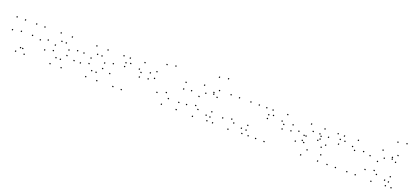

<svg xmlns="http://www.w3.org/2000/svg" viewBox="44 -1943 6733 3134"><g transform="rotate(20 3410.0 -376.0)"><path d="M394 10V-10H374V10ZM561.7 -301.7V-321.7H541.7V-301.7ZM561.7 -524.2V-544.2H541.7V-524.2ZM418 -524.2V-544.2H398V-524.2ZM418 -326.5V-346.5H398V-326.5ZM302.2 -70.8V-90.8H282.2V-70.8ZM340.4 -70.8V-90.8H320.4V-70.8ZM224.2 -326.8V-346.8H204.2V-326.8ZM224.2 -524.2V-544.2H204.2V-524.2ZM78.3 -524.2V-544.2H58.3V-524.2ZM78.3 -301.7V-321.7H58.3V-301.7ZM246 10V-10H226V10Z M1036.2 10V-10H1016.2V10ZM1195 -171.2V-191.2H1175V-171.2ZM1195 -342.9V-362.9H1175V-342.9ZM1037.8 -524.2V-544.2H1017.8V-524.2ZM843.8 -524.2V-544.2H823.8V-524.2ZM685 -342.9V-362.9H665V-342.9ZM685 -171.2V-191.2H665V-171.2ZM843.8 10V-10H823.8V10ZM821.8 -208.8V-228.8H801.8V-208.8ZM821.8 -305.4V-325.4H801.8V-305.4ZM901.8 -398.9V-418.9H881.8V-398.9ZM978.2 -398.9V-418.9H958.2V-398.9ZM1058.2 -305.4V-325.4H1038.2V-305.4ZM1058.2 -208.8V-228.8H1038.2V-208.8ZM978.2 -115.2V-135.2H958.2V-115.2ZM901.8 -115.2V-135.2H881.8V-115.2Z M1656.2 10V-10H1636.2V10ZM1815 -171.2V-191.2H1795V-171.2ZM1815 -342.9V-362.9H1795V-342.9ZM1657.8 -524.2V-544.2H1637.8V-524.2ZM1463.8 -524.2V-544.2H1443.8V-524.2ZM1305 -342.9V-362.9H1285V-342.9ZM1305 -171.2V-191.2H1285V-171.2ZM1463.8 10V-10H1443.8V10ZM1441.8 -208.8V-228.8H1421.8V-208.8ZM1441.8 -305.4V-325.4H1421.8V-305.4ZM1521.8 -398.9V-418.9H1501.8V-398.9ZM1598.2 -398.9V-418.9H1578.2V-398.9ZM1678.2 -305.4V-325.4H1658.2V-305.4ZM1678.2 -208.8V-228.8H1658.2V-208.8ZM1598.2 -115.2V-135.2H1578.2V-115.2ZM1521.8 -115.2V-135.2H1501.8V-115.2Z M2434.1 -304.6V-324.6H2414.1V-304.6ZM2433.8 -408.9V-428.9H2413.8V-408.9ZM2295.1 -536.1V-556.1H2275.1V-536.1ZM2004.2 -427.8V-447.8H1984.2V-427.8ZM2004.2 -362.2V-382.2H1984.2V-362.2ZM2244.4 -405.2V-425.2H2224.4V-405.2ZM2288.2 -363.5V-383.5H2268.2V-363.5ZM2288.2 -283.8V-303.8H2268.2V-283.8ZM2080.8 10V-10H2060.8V10ZM2080.8 -443.2V-463.2H2060.8V-443.2ZM2044.4 -524.2V-544.2H2024.4V-524.2ZM1935.1 -524.2V-544.2H1915.1V-524.2ZM1935.1 10V-10H1915.1V10Z M3035.1 10.4V-9.6H3015.1V10.4ZM3035.1 -114.8V-134.8H3015.1V-114.8ZM2853.8 -114.8V-134.8H2833.8V-114.8ZM2788.8 -196.5V-216.5H2768.8V-196.5ZM2788.8 -656.3V-676.3H2768.8V-656.3ZM2643.8 -629.7V-649.7H2623.8V-629.7ZM2643.8 -146.5V-166.5H2623.8V-146.5ZM2778.2 10.4V-9.6H2758.2V10.4ZM3035.1 -347.8V-367.8H3015.1V-347.8ZM3035.1 -463.6V-483.6H3015.1V-463.6ZM2529 -463.6V-483.6H2509V-463.6ZM2529 -347.8V-367.8H2509V-347.8Z M3666.6 10V-10H3646.6V10ZM3666.6 -755V-775H3646.6V-755ZM3518.8 -728.3V-748.3H3498.8V-728.3ZM3518.8 -463.7V-483.7H3498.8V-463.7ZM3525.8 -436.1V-456.1H3505.8V-436.1ZM3525.8 -71.3V-91.3H3505.8V-71.3ZM3568.7 10V-10H3548.7V10ZM3335.2 -523.3V-543.3H3315.2V-523.3ZM3166.2 -365.6V-385.6H3146.2V-365.6ZM3166.2 -125.2V-145.2H3146.2V-125.2ZM3321.8 22.8V2.8H3301.8V22.8ZM3594.3 -64.7V-84.7H3574.3V-64.7ZM3594.3 -154.9V-174.9H3574.3V-154.9ZM3368.2 -112.8V-132.8H3348.2V-112.8ZM3311.9 -161.6V-181.6H3291.9V-161.6ZM3311.9 -318.7V-338.7H3291.9V-318.7ZM3398.4 -405.9V-425.9H3378.4V-405.9ZM3594.3 -405.9V-425.9H3574.3V-405.9ZM3594.3 -523.3V-543.3H3574.3V-523.3Z M3795.1 -524.2V-544.2H3775.1V-524.2ZM3795.1 -121.9V-141.9H3775.1V-121.9ZM3938.2 21.9V1.9H3918.2V21.9ZM4221.7 -65.5V-85.5H4201.7V-65.5ZM4221.7 -147.8V-167.8H4201.7V-147.8ZM3993.1 -105.7V-125.7H3973.1V-105.7ZM3941 -154.4V-174.4H3921V-154.4ZM3941 -524.2V-544.2H3921V-524.2ZM4139.2 -524.2V-544.2H4119.2V-524.2ZM4139.2 -68.5V-88.5H4119.2V-68.5ZM4175.6 10V-10H4155.6V10ZM4284.9 10V-10H4264.9V10ZM4284.9 -524.2V-544.2H4264.9V-524.2Z M4914.1 -304.6V-324.6H4894.1V-304.6ZM4913.8 -408.9V-428.9H4893.8V-408.9ZM4775.1 -536.1V-556.1H4755.1V-536.1ZM4484.2 -427.8V-447.8H4464.2V-427.8ZM4484.2 -362.2V-382.2H4464.2V-362.2ZM4724.4 -405.2V-425.2H4704.4V-405.2ZM4768.2 -363.5V-383.5H4748.2V-363.5ZM4768.2 -283.8V-303.8H4748.2V-283.8ZM4560.8 10V-10H4540.8V10ZM4560.8 -443.2V-463.2H4540.8V-443.2ZM4524.4 -524.2V-544.2H4504.4V-524.2ZM4415.1 -524.2V-544.2H4395.1V-524.2ZM4415.1 10V-10H4395.1V10Z M5491.2 10V-10H5471.2V10ZM5505.3 -102.8V-122.8H5485.3V-102.8ZM5267.6 -102.8V-122.8H5247.6V-102.8ZM5175.1 -196.7V-216.7H5155.1V-196.7ZM5175.1 -309.2V-329.2H5155.1V-309.2ZM5259.2 -419.8V-439.8H5239.2V-419.8ZM5375.9 -419.8V-439.8H5355.9V-419.8ZM5407.2 -388.9V-408.9H5387.2V-388.9ZM5407.2 -340.8V-360.8H5387.2V-340.8ZM5378.4 -309.1V-329.1H5358.4V-309.1ZM5141.1 -309.1V-329.1H5121.1V-309.1ZM5141.1 -221.8V-241.8H5121.1V-221.8ZM5469.2 -221.8V-241.8H5449.2V-221.8ZM5526.4 -278.8V-298.8H5506.4V-278.8ZM5526.4 -415.8V-435.8H5506.4V-415.8ZM5426.7 -524.2V-544.2H5406.7V-524.2ZM5192.9 -524.2V-544.2H5172.9V-524.2ZM5038.3 -342.9V-362.9H5018.3V-342.9ZM5038.3 -171.2V-191.2H5018.3V-171.2ZM5197.1 10V-10H5177.1V10Z M6144.9 10V-10H6124.9V10ZM6144.9 -392.2V-412.2H6124.9V-392.2ZM6001.8 -536.1V-556.1H5981.8V-536.1ZM5718.3 -448.7V-468.7H5698.3V-448.7ZM5718.3 -366.4V-386.4H5698.3V-366.4ZM5946.9 -408.5V-428.5H5926.9V-408.5ZM5999 -359.8V-379.8H5979V-359.8ZM5999 10V-10H5979V10ZM5800.8 10V-10H5780.8V10ZM5800.8 -445.7V-465.7H5780.8V-445.7ZM5764.4 -524.2V-544.2H5744.4V-524.2ZM5655.1 -524.2V-544.2H5635.1V-524.2ZM5655.1 10V-10H5635.1V10Z M6766.6 10V-10H6746.6V10ZM6766.6 -755V-775H6746.6V-755ZM6618.8 -728.3V-748.3H6598.8V-728.3ZM6618.8 -463.7V-483.7H6598.8V-463.7ZM6625.8 -436.1V-456.1H6605.8V-436.1ZM6625.8 -71.3V-91.3H6605.8V-71.3ZM6668.7 10V-10H6648.7V10ZM6435.2 -523.3V-543.3H6415.2V-523.3ZM6266.2 -365.6V-385.6H6246.2V-365.6ZM6266.2 -125.2V-145.2H6246.2V-125.2ZM6421.8 22.8V2.8H6401.8V22.8ZM6694.3 -64.7V-84.7H6674.3V-64.7ZM6694.3 -154.9V-174.9H6674.3V-154.9ZM6468.2 -112.8V-132.8H6448.2V-112.8ZM6411.9 -161.6V-181.6H6391.9V-161.6ZM6411.9 -318.7V-338.7H6391.9V-318.7ZM6498.4 -405.9V-425.9H6478.4V-405.9ZM6694.3 -405.9V-425.9H6674.3V-405.9ZM6694.3 -523.3V-543.3H6674.3V-523.3Z"/></g></svg>

Font: Monaspace Krypton Dots Var
Style: Regular
Weight: 400
Designer: Riley Cran and the Lettermatic Team
Version: Version 1.100 (Monaspace Krypton Dots)